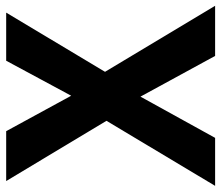

<svg xmlns="http://www.w3.org/2000/svg" viewBox="-74 -666 740 643"><g transform="rotate(-90 296.5 -345.0)"><path d="M11.2 -694.8H178.2L296.9 -477.1L414.1 -694.8H575.2L377 -363.8L598.1 4.9H430.2L293.9 -245.1L155.8 4.9H-4.9L212.9 -358.9Z"/></g></svg>

Font: D-DIN-PRO ExtraBold
Style: Bold
Weight: 800
Designer: Charles Nix
Foundry: CyberFei
Version: Version 1.000;hotconv 1.0.109;makeotfexe 2.5.65596